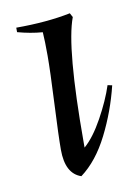

<svg xmlns="http://www.w3.org/2000/svg" viewBox="-64 -530 428 591"><g transform="rotate(-10 149.5 -235.0)"><path d="M202 -472Q168 -382 168 -86V-70Q198 -96 227 -148.5Q256 -201 271 -247L285 -244Q266 -166 230 -94.5Q194 -23 143 15Q95 -1 95 -76Q95 -118 100 -220Q105 -322 105 -368Q105 -414 103 -442Q65 -445 25 -456V-470Q121 -470 195 -485Z"/></g></svg>

Font: Almendra
Style: Italic
Weight: 400
Italic angle: -12°
Designer: Ana Sanfelippo
Foundry: Ana Sanfelippo
Version: Version 1.004